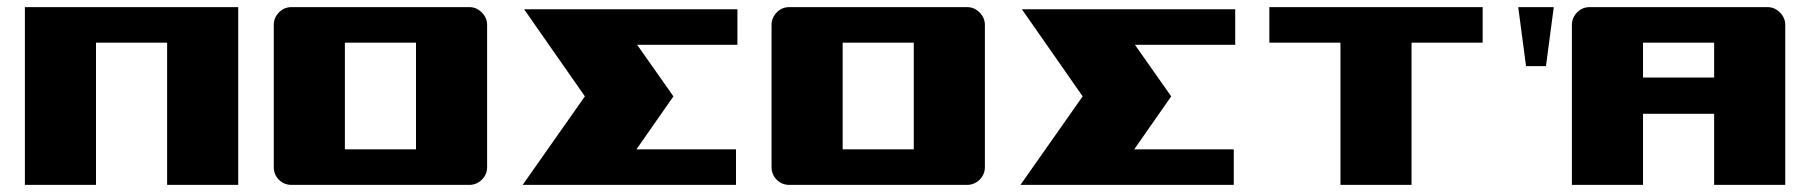

<svg xmlns="http://www.w3.org/2000/svg" viewBox="-20 -520 5091 540"><path d="M50 -500H650V0H450V-400H250V0H50Z M1300 -500Q1320 -500 1335 -485Q1350 -470 1350 -450V-50Q1350 -29 1335 -14.5Q1320 0 1300 0H800Q779 0 764.5 -14.5Q750 -29 750 -50V-450Q750 -470 764.5 -485Q779 -500 800 -500ZM950 -400V-100H1150V-400Z M1770 -100H2050V0H1450L1625 -249L1454 -494H2054V-394H1772L1874 -249Z M2700 -500Q2720 -500 2735 -485Q2750 -470 2750 -450V-50Q2750 -29 2735 -14.5Q2720 0 2700 0H2200Q2179 0 2164.5 -14.5Q2150 -29 2150 -50V-450Q2150 -470 2164.5 -485Q2179 -500 2200 -500ZM2350 -400V-100H2550V-400Z M3170 -100H3450V0H2850L3025 -249L2854 -494H3454V-394H3172L3274 -249Z M3550 -500H4150V-400H3950V0H3750V-400H3550Z M4401 -450Q4401 -470 4415.5 -485Q4430 -500 4451 -500H4951Q4971 -500 4986 -485Q5001 -470 5001 -450V0H4801V-200H4601V0H4401ZM4801 -302V-400H4601V-302ZM4250 -500H4350L4328 -334H4272Z"/></svg>

Font: Tokeely Brookings
Style: Regular
Weight: 400
Designer: Peter Wiegel
Foundry: Peter Wiegel
Version: Version 2.001